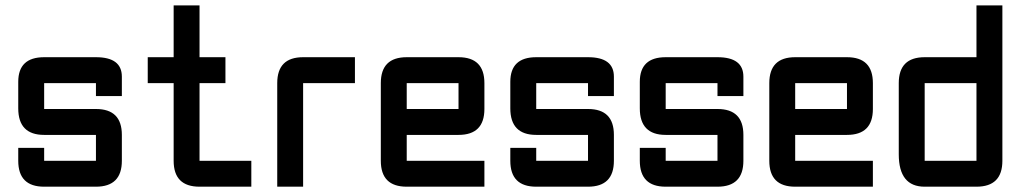

<svg xmlns="http://www.w3.org/2000/svg" viewBox="-20 -704 3849 724"><path d="M48.8 -146.5H146.5V-97.7H341.8V-195.3H146.5Q48.8 -195.3 48.8 -295.4V-395.5Q48.8 -488.3 146.5 -488.3H341.8Q439.5 -488.3 439.5 -415V-341.8H341.8V-390.6H146.5V-293H341.8Q439.5 -293 439.5 -195.3V-97.7Q439.5 0 341.8 0H146.5Q48.8 0 48.8 -97.7Z M732.4 0Q634.8 0 634.8 -97.7V-390.6H537.1V-488.3H634.8V-683.6H732.4V-488.3H830.1V-390.6H732.4V-97.7H927.7V0Z M1123 -488.3H1318.4V-390.6H1123V0H1025.4V-390.6Q1025.4 -488.3 1123 -488.3Z M1513.7 -488.3H1709Q1806.6 -488.3 1806.6 -390.6V-293Q1806.6 -195.3 1709 -195.3H1513.7V-97.7H1806.6V0H1513.7Q1416 0 1416 -97.7V-390.6Q1416 -488.3 1513.7 -488.3ZM1709 -390.6H1513.7V-293H1709Z M1904.3 -146.5H2002V-97.7H2197.3V-195.3H2002Q1904.3 -195.3 1904.3 -295.4V-395.5Q1904.3 -488.3 2002 -488.3H2197.3Q2294.9 -488.3 2294.9 -415V-341.8H2197.3V-390.6H2002V-293H2197.3Q2294.9 -293 2294.9 -195.3V-97.7Q2294.9 0 2197.3 0H2002Q1904.3 0 1904.3 -97.7Z M2392.6 -146.5H2490.2V-97.7H2685.5V-195.3H2490.2Q2392.6 -195.3 2392.6 -295.4V-395.5Q2392.6 -488.3 2490.2 -488.3H2685.5Q2783.2 -488.3 2783.2 -415V-341.8H2685.5V-390.6H2490.2V-293H2685.5Q2783.2 -293 2783.2 -195.3V-97.7Q2783.2 0 2685.5 0H2490.2Q2392.6 0 2392.6 -97.7Z M2978.5 -488.3H3173.8Q3271.5 -488.3 3271.5 -390.6V-293Q3271.5 -195.3 3173.8 -195.3H2978.5V-97.7H3271.5V0H2978.5Q2880.9 0 2880.9 -97.7V-390.6Q2880.9 -488.3 2978.5 -488.3ZM3173.8 -390.6H2978.5V-293H3173.8Z M3759.8 -97.7Q3759.8 0 3662.1 0H3466.8Q3369.1 0 3369.1 -122.1V-390.6Q3369.1 -488.3 3466.8 -488.3H3662.1V-683.6H3759.8ZM3466.8 -97.7H3662.1V-390.6H3466.8Z"/></svg>

Font: BabelStone Runic Norn
Style: Regular
Weight: 400
Designer: Andrew West
Foundry: BabelStone
Version: Version 3.002 March 14, 2022